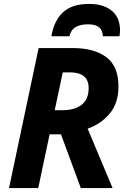

<svg xmlns="http://www.w3.org/2000/svg" viewBox="-20 -959 649 979"><path d="M26 0 177 -714H352Q459 -714 521.5 -668Q584 -622 584 -518Q584 -433 539 -379.5Q494 -326 427 -303L554 0H392L291 -274H233L175 0ZM297 -397Q361 -397 396.5 -425Q432 -453 432 -510Q432 -590 336 -590H300L259 -397ZM242 -774Q255 -853 301 -896Q347 -939 434 -939Q478 -939 508.5 -927.5Q539 -916 557.5 -897.5Q576 -879 584 -855Q592 -831 592 -806Q592 -788 589 -774H504Q504 -835 429 -835Q391 -835 366.5 -821.5Q342 -808 334 -774Z"/></svg>

Font: BC Sans
Style: Bold Italic
Weight: 700
Italic angle: -12°
Designer: Monotype Design Team
Province of B.C.
Foundry: Monotype Imaging Inc.
Version: Version 2.000;GOOG;noto-source:20170915:90ef993387c0